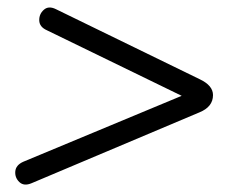

<svg xmlns="http://www.w3.org/2000/svg" viewBox="-20 -550 640 521"><path d="M66 -53Q45 -44 32.5 -56Q20 -68 21.5 -85Q23 -102 43 -111L473 -290L107 -468Q87 -477 86.5 -494.5Q86 -512 99 -523.5Q112 -535 132 -525L522 -335Q558 -318 558 -292Q558 -260 521 -245Z"/></svg>

Font: Nunito
Style: Italic
Weight: 400
Italic angle: -9°
Designer: Vernon Adams
Foundry: Vernon Adams
Version: Version 3.601; ttfautohint (v1.8.2.53-6de2)